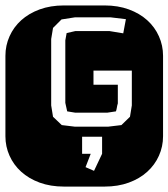

<svg xmlns="http://www.w3.org/2000/svg" viewBox="-22 -689 622 709"><path d="M325.2 -58.1 355 -121.1V-184.1H281.2V-121.1H313L293.9 -71.8ZM255.9 -574.2H382.8L433.1 -565.9L442.9 -618.2L386.2 -625H254.9L205.1 -617.2L173.8 -585.9L167 -544.9V-299.8L173.8 -257.8L206.1 -227.1L254.9 -221.2H377L426.3 -227.1L458 -257.8L464.8 -299.8V-428.2H323.2V-376H413.1V-307.1Q410.6 -299.3 409.7 -292.5Q408.7 -285.6 406.2 -277.8L374 -272.9H255.9L226.1 -277.8L219.2 -309.1V-540L224.1 -566.9ZM364.3 -668.9Q413.6 -668.9 453.6 -654.3Q493.7 -639.6 521.7 -614.3Q549.8 -588.9 564.9 -554.9Q580.1 -521 580.1 -482.9V-186Q580.1 -147.9 564.9 -114Q549.8 -80.1 521.7 -54.7Q493.7 -29.3 453.6 -14.6Q413.6 0 364.3 0H213.9Q164.6 0 124.5 -14.6Q84.5 -29.3 56.4 -54.7Q28.3 -80.1 13.2 -114Q-2 -147.9 -2 -186V-482.9Q-2 -521 13.2 -554.9Q28.3 -588.9 56.4 -614.3Q84.5 -639.6 124.5 -654.3Q164.6 -668.9 213.9 -668.9Z"/></svg>

Font: Monofett
Style: Regular
Weight: 400
Designer: vernon adams
Foundry: vernon adams
Version: Version 1.000